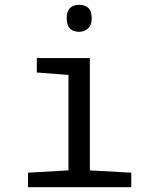

<svg xmlns="http://www.w3.org/2000/svg" viewBox="-20 -777 640 797"><path d="M309.1 -756.8Q360.8 -756.8 360.8 -701.2Q360.8 -672.9 345.5 -658.9Q330.1 -645 309.1 -645Q256.8 -645 256.8 -701.2Q256.8 -756.8 309.1 -756.8ZM264.2 -465.8 132.8 -476.1V-536.1H353V-69.8L524.9 -60.1V0H96.2V-60.1L264.2 -69.8Z"/></svg>

Font: Noto Mono
Style: Regular
Weight: 400
Designer: Monotype Design Team
Foundry: Monotype Imaging Inc.
Version: Version 1.00